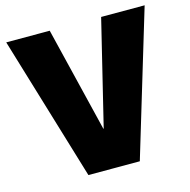

<svg xmlns="http://www.w3.org/2000/svg" viewBox="-107 -834 926 938"><g transform="rotate(-15 356.0 -365.0)"><path d="M226 0 6 -730H226L355 -200H357L486 -730H706L486 0Z"/></g></svg>

Font: M PLUS 2 Black
Style: Regular
Weight: 900
Designer: Coji Morishita
Foundry: UNDERFOREST DESIGN
Version: Version 1.001